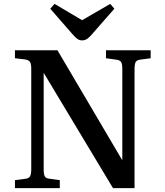

<svg xmlns="http://www.w3.org/2000/svg" viewBox="-20 -969 851 989"><path d="M57 0V-41L110 -48Q129 -50 135 -61Q141 -72 141 -99V-615Q141 -640 134.5 -650Q128 -660 108 -663L57 -669V-710H276L609 -145L610 -149V-615Q610 -640 603.5 -650Q597 -660 576 -662L526 -669V-710H756V-669L704 -662Q685 -660 679 -649.5Q673 -639 673 -611V0H562L205 -594V-590V-95Q205 -70 211 -60Q217 -50 237 -48L288 -41V0ZM403 -761Q390 -761 380 -767.5Q370 -774 355 -791L239 -924L261 -949L403 -865L548 -949L569 -924L448 -786Q437 -774 426.5 -767.5Q416 -761 403 -761Z"/></svg>

Font: Literata 36pt Medium
Style: Regular
Weight: 500
Designer: Latin by Veronika Burian and Jose Scaglione. Greek by Irene Vlachou. Cyrillic by Vera Evstafieva.
Foundry: TypeTogether
Version: Version 3.002